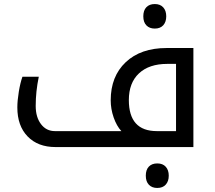

<svg xmlns="http://www.w3.org/2000/svg" viewBox="-20 -720 1052 940"><path d="M841.8 -78.1V-407.2H798.8Q710 -407.2 660.4 -360.8Q610.8 -314.5 610.8 -230Q610.8 -78.1 748 -78.1ZM252 0Q165.5 0 115.2 -52Q64.9 -104 64.9 -193.8Q64.9 -227.1 72 -270.5Q79.1 -314 89.8 -344.2H169.9Q154.8 -272 154.8 -201.2Q154.8 -146.5 180.7 -112.3Q206.5 -78.1 249 -78.1H574.2Q550.8 -103.5 536.4 -145Q522 -186.5 522 -229Q522 -346.2 595.5 -415.5Q668.9 -484.9 795.9 -484.9H926.8V0ZM737.8 -580.1Q711.9 -580.1 696.8 -595.7Q681.6 -611.3 681.6 -640.1Q681.6 -668.9 696.5 -684.6Q711.4 -700.2 737.8 -700.2Q764.6 -700.2 779.3 -683.8Q793.9 -667.5 793.9 -640.1Q793.9 -612.8 779.3 -596.4Q764.6 -580.1 737.8 -580.1ZM750 200.2Q724.1 200.2 709 184.6Q693.8 168.9 693.8 140.1Q693.8 111.3 708.7 95.7Q723.6 80.1 750 80.1Q776.9 80.1 791.5 96.4Q806.2 112.8 806.2 140.1Q806.2 167.5 791.5 183.8Q776.9 200.2 750 200.2Z"/></svg>

Font: DroidArabicKufi
Style: Regular
Weight: 400
Designer: Pascal Zoghbi
Foundry: Ascender Corporation
Version: Version 1.00; ttfautohint (v1.4.1)